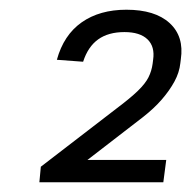

<svg xmlns="http://www.w3.org/2000/svg" viewBox="-20 -805 393 395"><path d="M64 -462 220 -582Q248 -603 263.5 -618Q279 -633 285.5 -646Q292 -659 294 -674L295 -682Q299 -709 283.5 -724Q268 -739 236 -739Q203 -739 182 -724Q161 -709 151 -678L97 -682Q111 -733 148 -759Q185 -785 240 -785Q299 -785 329 -757.5Q359 -730 352 -683L351 -675Q349 -656 339 -637.5Q329 -619 313 -600.5Q297 -582 274 -564L112 -439L119 -476H322L316 -430H61Z"/></svg>

Font: Pathway Extreme 28pt ExtraLight
Style: Italic
Weight: 250
Italic angle: -8°
Designer: Eduardo Rodriguez Tunni
Foundry: Eduardo Rodriguez Tunni
Version: Version 1.001;gftools[0.9.26]